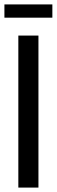

<svg xmlns="http://www.w3.org/2000/svg" viewBox="-41 -849 257 869"><path d="M42 0V-688H133V0ZM-21 -769V-829H196V-769Z"/></svg>

Font: Saira Ultra Condensed SemiBold
Style: Regular
Weight: 600
Width: 1
Designer: Hector Gatti with collaboration of the Omnibus-Type team
Foundry: Omnibus-Type
Version: Version 1.001; ttfautohint (v1.8)